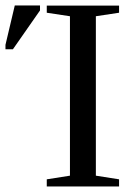

<svg xmlns="http://www.w3.org/2000/svg" viewBox="-55 -675 486 695"><path d="M292 -39.1 376 -25.9V0H114.3V-25.9L198.2 -39.1V-616.2L114.3 -628.9V-654.8H376V-628.9L292 -616.2ZM-35.2 -496.6V-512.7L-1.5 -655.3H89.8V-637.2L-8.3 -496.6Z"/></svg>

Font: Tinos
Style: Regular
Weight: 400
Designer: Steve Matteson
Foundry: Monotype Imaging Inc.
Version: Version 1.23